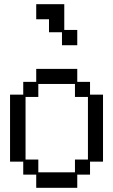

<svg xmlns="http://www.w3.org/2000/svg" viewBox="-20 -869 540 917"><path d="M276 -715H214V-777H153V-849H287V-726H349V-653H276ZM91 -97H28V-417H91V-478H153V-540H349V-478H410V-417H472V-97H410V-35H349V28H153V-35H91ZM163 -107V-46H338V-107H400V-406H338V-468H163V-406H102V-107Z"/></svg>

Font: DotGothic16
Style: Regular
Weight: 400
Designer: Fontworks Inc.
Foundry: Fontworks Inc.
Version: Version 1.100